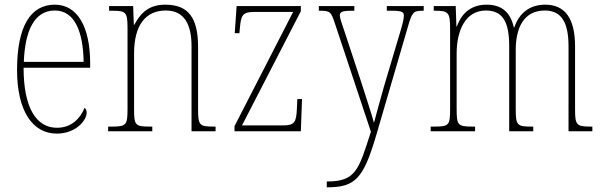

<svg xmlns="http://www.w3.org/2000/svg" viewBox="-20 -562 2579 822"><path d="M223 10C306 10 351 -48 351 -79C351 -91 347 -97 342 -100C324 -56 287 -15 224 -15C136 -15 81 -99 81 -272H366V-291C366 -446 312 -542 215 -542C111 -542 53 -450 53 -262C53 -88 119 10 223 10ZM338 -297H82C87 -431 127 -517 215 -517C299 -517 336 -428 338 -297Z M443 0H632V-20H623C559 -20 554 -25 554 -95V-333C554 -454 603 -517 690 -517C770 -517 800 -456 800 -364V0H903V-20H896C834 -20 828 -25 828 -95V-361C828 -485 787 -542 688 -542C622 -542 585 -512 555 -456H553L550 -536H447V-516H459C519 -516 526 -511 526 -441V-95C526 -25 520 -20 456 -20H443Z M984 0H1268L1273 -138H1253L1251 -95C1248 -39 1242 -25 1190 -25H1016L1268 -514V-536H993L985 -420H1005L1007 -442C1012 -497 1018 -511 1070 -511H1235L984 -22Z M1379 215V240H1380C1501 240 1536 203 1591 16L1725 -443C1744 -509 1748 -516 1790 -516H1794V-536H1636V-516H1660C1706 -516 1709 -508 1709 -494C1709 -480 1702 -454 1693 -424L1624 -192C1606 -127 1591 -75 1581 -36C1571 -75 1547 -145 1523 -221L1458 -418C1444 -460 1435 -483 1435 -495C1435 -511 1443 -516 1488 -516H1497V-536H1345V-516H1347C1395 -516 1397 -512 1415 -458L1568 2C1515 166 1504 215 1379 215Z M1824 0H2014V-20H2007C1939 -20 1935 -25 1935 -97V-333C1935 -430 1972 -517 2060 -517C2132 -517 2160 -469 2160 -364V0H2263V-20H2256C2194 -20 2188 -25 2188 -95V-348C2188 -441 2221 -517 2313 -517C2386 -517 2414 -462 2414 -364V0H2516V-20H2512C2449 -20 2442 -25 2442 -92V-363C2442 -482 2400 -542 2314 -542C2249 -542 2203 -507 2182 -445H2180C2166 -505 2132 -542 2064 -542C2003 -542 1959 -512 1936 -449H1934L1931 -536H1837V-516H1843C1902 -516 1907 -508 1907 -435V-97C1907 -25 1903 -20 1837 -20H1824Z"/></svg>

Font: Noto Serif Hebrew Condensed Thin
Style: Regular
Weight: 100
Width: 3
Designer: Monotype Design Team
Foundry: Monotype Imaging Inc.
Version: Version 2.004